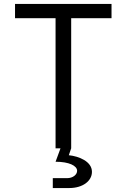

<svg xmlns="http://www.w3.org/2000/svg" viewBox="-20 -750 640 971"><path d="M544 -658V-730H56V-658H261V0H286L261 68C329 68 370 88 370 114C370 133 349 151 319 151H247V201H330C399 201 445 165 445 119C445 66 378 40 328 35L340 0V-658Z"/></svg>

Font: Tekne LDO Light
Style: Regular
Weight: 300
Monospace: yes
Designer: Alessio Laiso, Mario Rullo, Paolo Rosset
Foundry: Alessio Laiso
Version: Version 1.000;hotconv 1.0.109;makeotfexe 2.5.65596